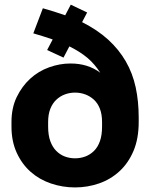

<svg xmlns="http://www.w3.org/2000/svg" viewBox="-20 -798 655 831"><path d="M304.8 13.2Q358.8 13.2 408.7 -4.1Q458.5 -21.3 497 -56.7Q535.5 -92 557.9 -145Q580.3 -198 580.3 -270V-290Q580.3 -359.5 567.2 -420.3Q554 -481.2 524.3 -532.6Q494.5 -584 448.3 -626.3Q402 -668.5 335.3 -702.2L357.2 -744L286.3 -777.8L262.2 -731.8Q238.7 -739.8 214.7 -747.6Q190.7 -755.3 165.5 -762.2L124.2 -653.7Q147 -647 167.2 -640.7Q187.3 -634.5 208 -627.2L184 -581.5L254.8 -548.7L280.3 -597.3Q303 -585.8 322.4 -573.7Q341.8 -561.5 358.7 -547.3Q375.5 -533 388.7 -517.3Q402 -501.7 414 -483.2Q387.3 -503.2 355.2 -513.2Q323.2 -523.2 284.8 -523.2Q238.8 -523.2 192.7 -506.7Q146.5 -490.2 110.7 -457.4Q75 -424.7 52.3 -377.8Q29.7 -331 29.7 -270V-250Q29.7 -186.3 52.4 -136.8Q75.2 -87.3 112.8 -54.1Q150.5 -20.8 200.7 -3.8Q250.8 13.2 304.8 13.2ZM304.8 -112.8Q281.8 -112.8 261 -120.5Q240.2 -128.2 223.8 -144.6Q207.3 -161 197.8 -187Q188.3 -213 188.3 -250V-270Q188.3 -303 197.8 -327Q207.3 -351 223.8 -366.4Q240.2 -381.8 261 -389.5Q281.8 -397.2 304.8 -397.2Q327.8 -397.2 348.8 -389.5Q369.8 -381.8 386.6 -366.4Q403.3 -351 412.5 -327Q421.7 -303 421.7 -270V-250Q421.7 -213 412.5 -187Q403.3 -161 386.6 -144.6Q369.8 -128.2 348.8 -120.5Q327.8 -112.8 304.8 -112.8Z"/></svg>

Font: Golos Text VF
Style: Regular
Weight: 400
Designer: A.Korolkova, Vitaly Kuzmin
Foundry: ParaType Ltd
Version: Version 2.005